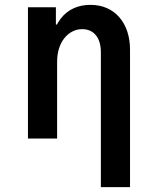

<svg xmlns="http://www.w3.org/2000/svg" viewBox="-20 -570 640 790"><path d="M95 0H215V-315Q215 -345 222.5 -369.5Q230 -394 244 -412Q258 -430 277 -440Q296 -450 318 -450Q354 -450 374.5 -425Q395 -400 395 -355V200H515V-365Q515 -407 503.5 -441Q492 -475 470.5 -499.5Q449 -524 419 -537Q389 -550 352 -550Q313 -550 282 -535.5Q251 -521 229.5 -493Q208 -465 196.5 -425Q185 -385 185 -335L218 -469H210V-540H95Z"/></svg>

Font: CommitMonoV143 ExtLt
Style: Regular
Weight: 200
Monospace: yes
Designer: Eigil Nikolajsen
Foundry: Eigil Nikolajsen
Version: Version 1.143